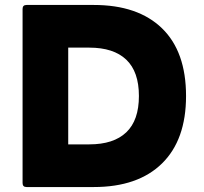

<svg xmlns="http://www.w3.org/2000/svg" viewBox="-20 -754 821 774"><path d="M87 0Q71 0 71 -16V-718Q71 -734 87 -734H358Q536 -734 633 -640Q730 -546 730 -367Q730 -190 633 -95Q536 0 358 0ZM340 -562H255V-172H340Q438 -172 489 -220.5Q540 -269 540 -367Q540 -465 489 -513.5Q438 -562 340 -562Z"/></svg>

Font: LINE Seed Sans App ExtraBold
Style: Regular
Weight: 800
Designer: LINE VX Design & Dalton Maag Ltd & Sandoll Inc
Foundry: Dalton Maag Ltd
Version: Version 1.003